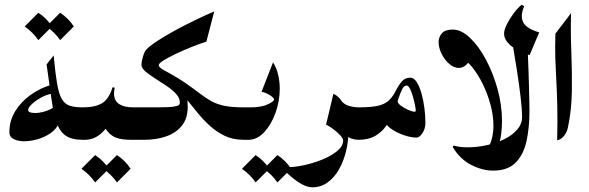

<svg xmlns="http://www.w3.org/2000/svg" viewBox="-20 -589 2481 809"><path d="M327.6 0Q282.7 0 257.6 -16.8Q232.4 -33.7 219.2 -71Q206.1 -108.4 197.3 -169.2Q188.5 -230 176.3 -317.4L206.1 -355.5Q212.9 -282.2 220.2 -238.5Q227.5 -194.8 240 -172.9Q252.4 -150.9 273.2 -143.8Q293.9 -136.7 327.6 -136.7Q336.4 -136.7 342.5 -124.3Q348.6 -111.8 351.8 -95.7Q355 -79.6 355 -68.4Q355 -56.2 351.3 -40Q347.7 -23.9 341.6 -12Q335.4 0 327.6 0ZM80.1 6.3Q70.3 6.3 55.9 3.4Q41.5 0.5 30.5 -7.8Q19.5 -16.1 19.5 -32.2Q19.5 -81.5 44.9 -121.8Q70.3 -162.1 110.4 -190.2Q150.4 -218.3 194.3 -231L198.2 -194.3Q175.8 -190.4 152.8 -177.7Q129.9 -165 114.3 -150.4Q98.6 -135.7 98.6 -126Q98.6 -112.8 129.9 -112.8Q143.1 -112.8 161.4 -117.4Q179.7 -122.1 193.4 -128.9Q207 -135.7 206.1 -142.6L229 -70.8Q217.3 -44.4 192.1 -27.3Q167 -10.3 137 -2Q106.9 6.3 80.1 6.3ZM141.6 -535.2Q176.8 -512.2 199.2 -477.5L141.6 -419.9Q118.7 -453.1 84 -477.5ZM233.4 -535.2Q268.6 -512.2 291 -477.5L233.4 -419.9Q210.4 -453.1 175.8 -477.5Z M327.6 0Q318.4 0 309.1 -20Q299.8 -40 299.8 -68.4Q299.8 -97.2 309.1 -116.9Q318.4 -136.7 327.6 -136.7H330.1Q381.8 -136.7 410.6 -154.5Q439.5 -172.4 454.1 -221.2L463.4 -219.7Q460.4 -206.5 460.4 -196.3Q460.4 -164.1 482.2 -150.4Q503.9 -136.7 540 -136.7H542.5Q552.2 -136.7 565.7 -116.9Q579.1 -97.2 579.1 -68.4Q579.1 -40 565.9 -20Q552.7 0 542.5 0H530.3Q496.1 0 472.7 -7.6Q449.2 -15.1 431.9 -36.9Q414.6 -58.6 397.5 -100.1L457 -90.3Q433.1 -50.3 404.1 -25.1Q375 0 337.4 0ZM380.9 64.5Q416 87.4 438.5 122.1L380.9 179.7Q357.9 146.5 323.2 122.1ZM472.7 64.5Q507.8 87.4 530.3 122.1L472.7 179.7Q449.7 146.5 415 122.1Z M882.8 -541 849.6 -413.6Q820.3 -404.3 785.6 -390.4Q751 -376.5 719.7 -361.6Q688.5 -346.7 668.7 -334.2Q648.9 -321.8 648.9 -314.5Q648.9 -305.7 667.5 -295.2Q686 -284.7 710 -266.6Q733.9 -248.5 752.4 -218.3Q771 -188 771 -139.6Q771 -89.8 746.1 -59.1Q721.2 -28.3 679.7 -14.2Q638.2 0 588.9 0H542.5Q532.7 0 523.2 -20Q513.7 -40 513.7 -68.4Q513.7 -97.2 523.2 -116.9Q532.7 -136.7 542.5 -136.7H647Q694.3 -136.7 713.1 -139.9Q731.9 -143.1 734.9 -147.7Q737.8 -152.3 737.8 -157.2Q737.8 -176.3 721.4 -193.8Q705.1 -211.4 681.2 -227.5Q657.2 -243.7 633.1 -258.8Q608.9 -273.9 592.5 -288.1Q576.2 -302.2 576.2 -315.9Q576.2 -329.6 582.3 -350.3Q588.4 -371.1 596.2 -379.9Q609.9 -394.5 640.4 -414.8Q670.9 -435.1 711.7 -457.5Q752.4 -480 797.1 -501.7Q841.8 -523.4 882.8 -541ZM675.8 -290.5Q730 -261.2 764.4 -237.1Q798.8 -212.9 823 -194.3Q847.2 -175.8 870.4 -162.8Q893.6 -149.9 925 -143.3Q956.5 -136.7 1005.9 -136.7Q1014.2 -136.7 1020.3 -124.8Q1026.4 -112.8 1029.5 -96.7Q1032.7 -80.6 1032.7 -67.9Q1032.7 -54.7 1029.3 -38.8Q1025.9 -22.9 1019.8 -11.5Q1013.7 0 1005.9 0Q961.9 0 926.8 -16.8Q891.6 -33.7 863.3 -59.8Q835 -85.9 811.8 -114.5Q788.6 -143.1 768.6 -167.7Q748.5 -192.4 730 -205.1Z M1005.9 -136.7H1037.6Q1081.5 -136.7 1108.2 -149.4Q1134.8 -162.1 1134.8 -169.4Q1134.8 -176.8 1116.7 -188.2Q1098.6 -199.7 1082 -202.1L1130.4 -326.2Q1145.5 -302.2 1152.1 -273.9Q1158.7 -245.6 1158.7 -215.3Q1158.7 -163.1 1140.9 -113.5Q1123 -64 1093.3 -32Q1063.5 0 1026.9 0H1005.9Q998 0 992.7 -12.7Q987.3 -25.4 984.6 -42Q981.9 -58.6 981.9 -69.8Q981.9 -81.5 984.6 -97.2Q987.3 -112.8 992.7 -124.8Q998 -136.7 1005.9 -136.7ZM1057.1 64.5Q1092.3 87.4 1114.7 122.1L1057.1 179.7Q1034.2 146.5 999.5 122.1ZM1148.9 64.5Q1184.1 87.4 1206.5 122.1L1148.9 179.7Q1126 146.5 1091.3 122.1Z M1171.4 120.6 1174.8 113.8Q1183.6 115.2 1195.3 115.2Q1223.6 115.2 1262.7 106.7Q1301.8 98.1 1339.1 82.8Q1376.5 67.4 1401.1 47.1Q1425.8 26.9 1425.8 2.9Q1425.8 -5.4 1414.3 -18.1Q1402.8 -30.8 1386.2 -43.5Q1369.6 -56.2 1354 -64L1384.8 -193.8Q1412.1 -181.2 1425.5 -151.9Q1439 -122.6 1443.4 -89.1Q1447.8 -55.7 1447.8 -30.3Q1447.8 9.3 1437.7 49.8Q1427.7 90.3 1408.4 124.5Q1389.2 158.7 1360.8 179.4Q1332.5 200.2 1296.4 200.2Q1269 200.2 1235.1 177.2Q1201.2 154.3 1171.4 120.6ZM1491.7 -136.7Q1502 -136.7 1508.5 -124.5Q1515.1 -112.3 1518.6 -96.2Q1522 -80.1 1522 -68.4Q1522 -57.1 1518.6 -40.8Q1515.1 -24.4 1508.5 -12.2Q1502 0 1491.7 0Q1468.3 0 1448.7 -10.5Q1429.2 -21 1415 -35.6V-168Q1429.7 -148.4 1450.9 -142.6Q1472.2 -136.7 1491.7 -136.7Z M1491.7 0Q1483.4 0 1477.5 -12.2Q1471.7 -24.4 1469 -40.8Q1466.3 -57.1 1466.3 -68.4Q1466.3 -80.1 1469 -96.2Q1471.7 -112.3 1477.5 -124.5Q1483.4 -136.7 1491.7 -136.7Q1551.3 -136.7 1580.3 -145.3Q1609.4 -153.8 1624.5 -171.9Q1638.2 -187.5 1648.7 -208.5Q1659.2 -229.5 1672.9 -245.6Q1686.5 -261.7 1708.5 -261.7Q1724.1 -261.7 1735.8 -243.2Q1747.6 -224.6 1755.9 -195.6Q1764.2 -166.5 1768.3 -133.5Q1772.5 -100.6 1772.5 -71.8Q1772.5 -46.4 1759.8 -27.8Q1747.1 -9.3 1735.8 -9.3Q1710 -9.3 1679.4 -20.3Q1648.9 -31.2 1627.2 -46.9Q1605.5 -62.5 1605.5 -76.2L1656.2 -165Q1652.8 -156.7 1667 -145.5Q1681.2 -134.3 1699.5 -126.2Q1717.8 -118.2 1726.6 -118.2Q1731.9 -118.2 1731.9 -123Q1731.9 -128.4 1728.8 -145Q1725.6 -161.6 1720.2 -180.9Q1714.8 -200.2 1707.8 -214.4Q1700.7 -228.5 1693.4 -228.5Q1682.1 -229 1674.1 -212.4Q1666 -195.8 1657.7 -169.9Q1649.4 -144 1637.7 -114.7Q1626 -85.4 1607.7 -59.3Q1589.4 -33.2 1561.3 -16.6Q1533.2 0 1491.7 0Z M2133.8 -440.4 2200.7 -410.2Q2202.6 -393.6 2204.1 -362.3Q2205.6 -331.1 2206.8 -293.7Q2208 -256.3 2209 -220.5Q2210 -184.6 2210.4 -158Q2210.9 -131.3 2210.9 -121.6Q2210.9 -51.3 2198.5 5.6Q2186 62.5 2152.8 96.2Q2119.6 129.9 2057.6 129.9Q2013.2 129.9 1966.1 106.2Q1918.9 82.5 1887.7 30.8L1890.6 24.4Q1918.5 31.7 1949.2 31.7Q1990.2 31.7 2031.2 22.7Q2072.3 13.7 2105.7 -2.9Q2139.2 -19.5 2159.4 -43Q2179.7 -66.4 2179.7 -95.7Q2179.7 -127.4 2173.6 -180.2Q2167.5 -232.9 2157 -299.8Q2146.5 -366.7 2133.8 -440.4ZM2177.7 -568.8 2189 -563Q2170.9 -522.9 2184.3 -495.6Q2197.8 -468.3 2252 -452.6L2211.4 -356.4Q2149.9 -379.4 2127 -401.4Q2104 -423.3 2104 -447.3Q2104 -463.4 2115.7 -486.8Q2127.4 -510.3 2144.5 -533Q2161.6 -555.7 2177.7 -568.8ZM1888.2 -464.4Q1923.3 -464.4 1960 -429.9Q1996.6 -395.5 2027.1 -338.6Q2057.6 -281.7 2076.4 -213.9Q2095.2 -146 2095.2 -78.6Q2095.2 -51.3 2091.8 -24.9Q2088.4 1.5 2080.1 25.9Q2075.2 41 2061.8 43.7Q2048.3 46.4 2026.9 47.4Q2043.9 26.4 2051.5 -1Q2059.1 -28.3 2059.1 -59.1Q2059.1 -102.5 2046.6 -148.4Q2034.2 -194.3 2013.9 -235.4Q1993.7 -276.4 1969.7 -305.9Q1945.8 -335.4 1922.4 -346.2H1965.3Q1954.6 -322.8 1940.9 -312.7Q1927.2 -302.7 1913.1 -302.7Q1892.1 -302.7 1872.6 -320.1Q1853 -337.4 1840.6 -362.5Q1828.1 -387.7 1828.1 -411.1Q1828.1 -433.1 1841.8 -448.7Q1855.5 -464.4 1888.2 -464.4Z M2320.3 -447.3 2386.2 -533.7Q2383.8 -457 2387.2 -373.5Q2390.6 -290 2389.6 -208Q2388.7 -126 2373 -52.2Q2368.7 -31.7 2356.7 -16.6Q2344.7 -1.5 2327.6 2.4Q2329.6 -83.5 2328.1 -143.8Q2326.7 -204.1 2324 -251.2Q2321.3 -298.3 2319.8 -344.2Q2318.4 -390.1 2320.3 -447.3Z"/></svg>

Font: Lateef ExtraBold
Style: Regular
Weight: 800
Designer: SIL International
Foundry: SIL International
Version: Version 4.200